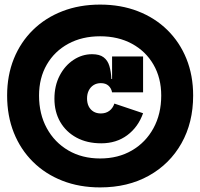

<svg xmlns="http://www.w3.org/2000/svg" viewBox="-20 -804 872 836"><path d="M416 -784Q506 -784 580.2 -755.2Q654.5 -726.5 708.5 -673.5Q762.5 -620.5 791.8 -548Q821 -475.5 821 -388Q821 -270 770 -179.8Q719 -89.5 627.8 -38.8Q536.5 12 416 12Q326 12 251.8 -17Q177.5 -46 123.5 -99.5Q69.5 -153 40.2 -226.2Q11 -299.5 11 -388Q11 -475.5 40.2 -548Q69.5 -620.5 123.5 -673.5Q177.5 -726.5 251.8 -755.2Q326 -784 416 -784ZM416 -114Q494.5 -114 554.5 -149Q614.5 -184 648.2 -245.8Q682 -307.5 682 -388Q682 -464.5 648.2 -522.8Q614.5 -581 554.5 -613.5Q494.5 -646 416 -646Q337.5 -646 277.5 -613.5Q217.5 -581 183.8 -522.8Q150 -464.5 150 -388Q150 -307.5 183.8 -245.8Q217.5 -184 277.5 -149Q337.5 -114 416 -114ZM421 -180Q359 -180 313.2 -204.8Q267.5 -229.5 242.2 -273.2Q217 -317 217 -374Q217 -431 239.8 -474.8Q262.5 -518.5 300 -543.2Q337.5 -568 381 -568Q413.5 -568 431.2 -554.5Q449 -541 456.2 -516.8Q463.5 -492.5 465 -460H481L468 -402Q464.5 -420 452.2 -431Q440 -442 419 -442Q401 -442 387.5 -433.5Q374 -425 366.5 -410Q359 -395 359 -375.5Q359 -355.5 366.2 -341Q373.5 -326.5 387 -318.2Q400.5 -310 419 -310Q441 -310 456.2 -321.5Q471.5 -333 478 -353L603 -311Q581.5 -250.5 534 -215.2Q486.5 -180 421 -180ZM468 -402V-558H603V-402Z"/></svg>

Font: Hepta Slab ExtraLight Black
Style: Regular
Weight: 900
Version: Version 1.102